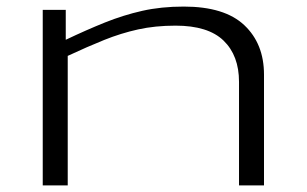

<svg xmlns="http://www.w3.org/2000/svg" viewBox="-20 -564 933 584"><path d="M110 0V-534H180V-443Q243 -473 299 -495.5Q355 -518 412.5 -531Q470 -544 539 -544Q663 -544 723 -487.5Q783 -431 783 -337V0H707V-315Q707 -395 660 -440.5Q613 -486 514 -486Q452 -486 400 -474.5Q348 -463 297 -442.5Q246 -422 186 -394V0Z"/></svg>

Font: Georama ExtraExtended Light
Style: Regular
Weight: 300
Width: 8
Designer: Jean-Baptiste Levee
Foundry: Production Type
Version: Version 1.000